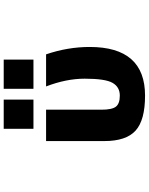

<svg xmlns="http://www.w3.org/2000/svg" viewBox="97 -891 806 1040"><g transform="rotate(-90 500.0 -371.0)"><path d="M322.3 -592.8V-753.9H480.5V-592.8ZM539.1 -592.8V-753.9H697.3V-592.8ZM765.6 -288.1Q765.6 11.7 502 11.7Q369.1 11.7 312.5 -39.6Q255.9 -90.8 255.9 -209V-524.4H425.8V-224.6Q425.8 -167 442.4 -146Q459 -125 502 -125Q548.8 -125 571.3 -164.6Q593.8 -204.1 593.8 -315.4Q593.8 -415 551.8 -524.4H725.6Q765.6 -407.2 765.6 -288.1Z"/></g></svg>

Font: Gen Shin Gothic Monospace Heavy
Style: Bold
Weight: 800
Designer: [Source Han Sans]
Ryoko NISHIZUKA  (kana & ideographs); Paul D. Hunt (Latin, Greek & Cyrillic); Wenlong ZHANG  (bopomofo
Version: Version 1.002.20150607